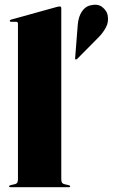

<svg xmlns="http://www.w3.org/2000/svg" viewBox="-20 -782 471 802"><path d="M236 -748V-32Q236 -15.5 248 -13L267 -8.5Q273 -7 273 -4Q273 0 268 0H23Q18 0 18 -4Q18 -7 24 -8.5L43 -13Q55 -15.5 55 -32V-683Q55 -691 46.5 -691H27Q21 -691 21 -695.5Q21 -698.5 26 -700L215.5 -752.5Q225.5 -755 229 -755Q236 -755 236 -748ZM304.5 -675.5Q307 -711 321.8 -733.5Q336.5 -756 360 -760Q389.5 -767 407.8 -752Q426 -737 429.5 -719.5Q435 -691.5 423.2 -669Q411.5 -646.5 393 -627.5L301.5 -535Q299.5 -533 295 -534Q293.5 -535.5 293.8 -537.2Q294 -539 294 -541Z"/></svg>

Font: Fraunces 144pt S000 Black
Style: Regular
Weight: 900
Version: Version 1.000; ttfautohint (v1.8.3)